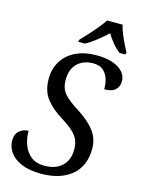

<svg xmlns="http://www.w3.org/2000/svg" viewBox="-137 -1008 801 1094"><g transform="rotate(15 263.0 -460.5)"><path d="M215 10Q147 10 101 -9.5Q55 -29 32 -61Q9 -93 9 -131Q9 -170 32.5 -189Q56 -208 85 -208Q85 -163 99.5 -124.5Q114 -86 144.5 -62.5Q175 -39 223 -39Q289 -39 326.5 -74.5Q364 -110 364 -172Q364 -200 355.5 -224Q347 -248 322 -272Q297 -296 249 -326Q191 -361 155 -406.5Q119 -452 119 -525Q119 -583 146.5 -628Q174 -673 225.5 -698.5Q277 -724 349 -724Q431 -724 478.5 -694.5Q526 -665 526 -618Q526 -587 505.5 -567.5Q485 -548 440 -548Q441 -576 433 -605Q425 -634 403.5 -654.5Q382 -675 340 -675Q307 -675 278 -661Q249 -647 231.5 -618Q214 -589 214 -544Q214 -491 242.5 -460Q271 -429 328 -394Q395 -351 428.5 -306Q462 -261 462 -203Q462 -101 396 -45.5Q330 10 215 10ZM230 -784Q248 -803 272 -829Q296 -855 318 -882Q340 -909 355 -931H446Q454 -897 473 -855Q492 -813 508 -784L505 -771H471Q448 -788 426.5 -814Q405 -840 390 -865Q362 -839 330 -813.5Q298 -788 267 -771H227Z"/></g></svg>

Font: Noto Serif SemiCondensed
Style: Italic
Weight: 400
Width: 4
Italic angle: -12°
Designer: Monotype Design Team
Foundry: Monotype Imaging Inc.
Version: Version 2.013